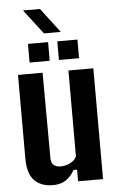

<svg xmlns="http://www.w3.org/2000/svg" viewBox="-62 -986 622 1036"><g transform="rotate(-5 248.5 -467.5)"><path d="M183 9Q119 9 82.5 -27.5Q46 -64 46 -149V-600H179L181 -138Q181 -88 233 -88Q259 -88 284 -100.5Q309 -113 319 -134V-600H454V0H319V-63H300Q277 -24 249 -7.5Q221 9 183 9ZM273 -661V-762H382V-661ZM114 -661V-762H223V-661ZM103 -944H195L296 -811H205Z"/></g></svg>

Font: Big Shoulders Text ExtraBold
Style: Regular
Weight: 800
Designer: Patric King
Foundry: XO Type Co
Version: Version 1.000; ttfautohint (v1.8.2)